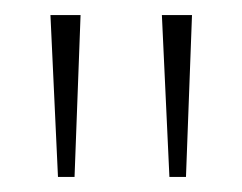

<svg xmlns="http://www.w3.org/2000/svg" viewBox="-20 -734 322 255"><path d="M57 -499 47 -714H87L79 -499ZM205 -499 195 -714H235L227 -499Z"/></svg>

Font: Noto Rashi Hebrew Thin
Style: Regular
Weight: 250
Version: Version 1.006